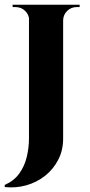

<svg xmlns="http://www.w3.org/2000/svg" viewBox="-23 -620 384 815"><path d="M245 -600V-31Q245 18 224 58.5Q203 99 168 126.5Q133 154 89 166.5Q45 179 -3 174V165Q36 148 58.5 117Q81 86 90.5 46.5Q100 7 100 -33V-600ZM104 -600V-535H101Q100 -558 83.5 -574Q67 -590 42 -590H31L30 -600ZM315 -600V-590H303Q279 -590 262.5 -574Q246 -558 245 -535H242V-600Z"/></svg>

Font: Cinzel
Style: Bold
Weight: 700
Designer: Natanael Gama
Version: Version 2.000